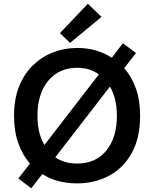

<svg xmlns="http://www.w3.org/2000/svg" viewBox="-20 -965 824 1025"><path d="M147 40 78 -12 140 -92Q100 -137 77.5 -201Q55 -265 55 -347Q55 -436 82 -503.5Q109 -571 156 -616.5Q203 -662 263.5 -685.5Q324 -709 392 -709Q496 -709 577 -657L636 -734L706 -682L643 -601Q683 -556 705.5 -492.5Q728 -429 728 -347Q728 -228 683 -147.5Q638 -67 561.5 -26.5Q485 14 392 14Q340 14 293 2Q246 -10 206 -36ZM217 -191 508 -568Q459 -603 392 -603Q326 -603 278.5 -571Q231 -539 205.5 -481.5Q180 -424 180 -347Q180 -254 217 -191ZM392 -92Q491 -92 547.5 -161Q604 -230 604 -347Q604 -439 567 -503L275 -125Q324 -92 392 -92ZM354 -736 300 -788 449 -945 522 -875Z"/></svg>

Font: Ubuntu Sans SemiBold
Style: Regular
Weight: 600
Designer: Dalton Maag Ltd
Foundry: Dalton Maag Ltd
Version: Version 1.006; ttfautohint (v1.8.4.7-5d5b)